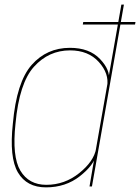

<svg xmlns="http://www.w3.org/2000/svg" viewBox="-20 -805 605 829"><path d="M337.5 -699H563L565 -710H339.5ZM366.5 0H377L515 -785H504L383.5 -100ZM178.5 4Q263.5 4 324.8 -44.2Q386 -92.5 394 -135.5L395 -163Q385 -108 322 -57.5Q259 -7 180 -7Q104.5 -7 68 -68Q31.5 -129 47 -271.5Q63 -446.5 126.8 -517Q190.5 -587.5 282.5 -587.5Q361.5 -587.5 406.8 -537.2Q452 -487 442.5 -432L449.5 -459Q457.5 -502 411.8 -550.2Q366 -598.5 282 -598.5Q182 -598.5 116.8 -524.8Q51.5 -451 35.5 -271.5Q19.5 -124.5 57.5 -60.2Q95.5 4 178.5 4Z"/></svg>

Font: Anybody UltraCondensed Thin Thin
Style: Italic
Weight: 250
Italic angle: -10°
Version: Version 1.111